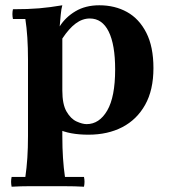

<svg xmlns="http://www.w3.org/2000/svg" viewBox="-20 -495 642 727"><path d="M24 212Q20 193 24 175H76Q81 141 83.5 103Q86 65 86 20V-270Q86 -359 76 -423H29Q25 -442 29 -460Q87 -460 128 -463.5Q169 -467 216 -475Q212 -462 210 -439.5Q208 -417 206 -395L216 -350V20Q216 65 218.5 103Q221 141 226 175H298Q302 193 298 212Q264 210 221 210Q178 210 151 210Q124 210 91.5 210Q59 210 24 212ZM356 -475Q415 -475 461 -449.5Q507 -424 534 -371Q561 -318 561 -237Q561 -154 529.5 -98Q498 -42 443 -13.5Q388 15 315 15Q243 15 199 -6.5Q155 -28 119 -62L216 -152Q216 -100 232 -72.5Q248 -45 270 -35Q292 -25 308 -25Q356 -25 386 -76.5Q416 -128 416 -232Q416 -326 391.5 -375.5Q367 -425 320 -425Q292 -425 266.5 -406Q241 -387 216 -349L206 -395Q228 -430 266 -452.5Q304 -475 356 -475Z"/></svg>

Font: Poltawski Nowy
Style: Bold
Weight: 700
Designer: Adam Pótawski, Mateusz Machalski, Borys Kosmynka, Ania Wieluska
Foundry: Capitalics.wtf
Version: Version 1.001;gftools[0.9.25]